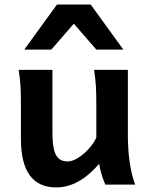

<svg xmlns="http://www.w3.org/2000/svg" viewBox="-20 -801 648 833"><path d="M410.2 -90.3Q321.8 12.2 223.6 12.2Q147.5 12.2 109.1 -40.5Q70.8 -93.3 70.8 -197.8V-341.8Q70.8 -393.1 69.1 -425Q67.4 -457 61 -498H207.5V-227.1Q207.5 -181.6 213.6 -154.3Q219.7 -127 234.1 -113.8Q248.5 -100.6 273.4 -100.6Q294.4 -100.6 319.8 -116.7Q345.2 -132.8 366.5 -157Q387.7 -181.2 397.9 -204.1V-341.8Q397.9 -394 396.2 -424.8Q394.5 -455.6 388.2 -498H534.7V-219.7Q534.7 -84.5 566.4 0H437Q428.7 -18.6 421.1 -43Q413.6 -67.4 410.2 -90.3ZM85.4 -585.9 227.1 -781.2H373.5L515.1 -585.9H397.9L300.3 -698.2L202.6 -585.9Z"/></svg>

Font: Lesson One
Style: Bold
Weight: 700
Designer: But Ko, Victor Gaultney, Annie Olsen, Julie Remington, Don Collingsworth, Eric Hays, Becca Hirsbrunner
Version: Version 1.100